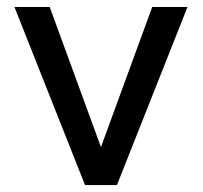

<svg xmlns="http://www.w3.org/2000/svg" viewBox="-20 -533 591 558"><path d="M319.8 4.9H227.1L22 -512.7H124.5L273.4 -105.5L422.4 -512.7H524.9Z"/></svg>

Font: Cadman
Style: Regular
Weight: 400
Designer: Paul James MIller
Foundry: High-Logic / Made with FontCreator
Version: Version 2.114;March 28, 2021;FontCreator 13.0.0.2683 64-bit